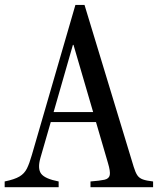

<svg xmlns="http://www.w3.org/2000/svg" viewBox="-38 -782 660 802"><path d="M277 -761.5H315L520.5 -85Q527.5 -62 535.5 -50Q543.5 -38 558.8 -32.5Q574 -27 601.5 -24V0H340V-24Q379 -27 398.2 -31.2Q417.5 -35.5 420.5 -50.8Q423.5 -66 413 -101L363 -272H174L131 -123Q118 -77.5 134 -56.2Q150 -35 207 -24V0H-18.5V-24Q23 -32.5 43.5 -44.8Q64 -57 74.5 -78.2Q85 -99.5 95 -134.5ZM266.5 -594.5 186 -314H351L269 -594.5Z"/></svg>

Font: Libre Caslon Condensed
Style: Regular
Weight: 400
Designer: Pablo Impallari, Rodrigo Fuenzalida, Katja Schimmel, Ertekin Erdin
Foundry: Pablo Impallari, Rodrigo Fuenzalida
Version: Version 2.000; ttfautohint (v1.8.4.7-5d5b);gftools[0.9.33]